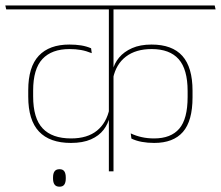

<svg xmlns="http://www.w3.org/2000/svg" viewBox="-36 -646 833 724"><path d="M-12.5 -610.5H777L773.5 -625.5H-16ZM70.5 -281.5Q70.5 -193 111 -150Q151.5 -107 231.5 -107Q276.5 -107 307 -120.5Q337.5 -134 354.8 -156.8Q372 -179.5 377.5 -206H379L377 -237Q366 -183 329.8 -153.5Q293.5 -124 232 -124Q160.5 -124 124.8 -162Q89 -200 89 -282.5V-304.5Q89 -386 124 -423.5Q159 -461 226 -461Q249.5 -461 269.2 -457.5Q289 -454 310 -445.5L307.5 -464Q290 -471.5 269.8 -474.8Q249.5 -478 225.5 -478Q150 -478 110.2 -435.8Q70.5 -393.5 70.5 -306ZM690 -304Q690 -392 651.8 -435Q613.5 -478 535.5 -478Q492.5 -478 462 -464.5Q431.5 -451 413 -428.8Q394.5 -406.5 389 -380.5H388L390.5 -351.5Q401.5 -404 438.8 -432.5Q476 -461 536 -461Q604 -461 637.8 -422.8Q671.5 -384.5 671.5 -302.5V-280.5Q671.5 -197.5 640 -160.8Q608.5 -124 545 -124Q520.5 -124 498.8 -128.8Q477 -133.5 457 -143L459.5 -123.5Q477 -115 499 -111Q521 -107 545.5 -107Q617.5 -107 653.8 -148.5Q690 -190 690 -279ZM392 -615H374.5V0H392ZM188.5 58Q201 58 206.5 50Q212 42 212 27.5Q212 27 212 25.5Q212 24 212 23Q212 8 206.5 0Q201 -8 188.5 -8Q175.5 -8 169.8 0Q164 8 164 23Q164 24 164 25.5Q164 27 164 27.5Q164 42 169.8 50Q175.5 58 188.5 58Z"/></svg>

Font: Anek Devanagari Thin
Style: Regular
Weight: 250
Designer: Kailash Malviya (Devanagari) & Yesha Goshar (Latin)
Foundry: Ek Type
Version: Version 1.003